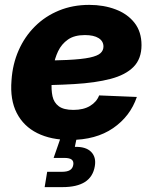

<svg xmlns="http://www.w3.org/2000/svg" viewBox="-20 -559 623 783"><path d="M265.6 11.7Q188 11.7 132.1 -16.1Q76.2 -43.9 48.3 -98.1Q20.5 -152.3 26.9 -231Q31.2 -297.4 55.9 -353.5Q80.6 -409.7 122.6 -451.4Q164.6 -493.2 220.7 -516.1Q276.9 -539.1 343.8 -539.1Q403.3 -539.1 451.9 -520.5Q500.5 -502 528.8 -465.6Q557.1 -429.2 557.1 -375Q557.1 -319.3 524.7 -286.4Q492.2 -253.4 430.9 -237.3Q369.6 -221.2 282 -216.1Q194.3 -210.9 83.5 -210.9L100.1 -311.5Q195.3 -311.5 254.6 -314.5Q314 -317.4 345.9 -324.2Q377.9 -331.1 389.9 -342.3Q401.9 -353.5 401.9 -369.1Q401.9 -391.1 382.1 -403.6Q362.3 -416 326.2 -416Q283.2 -416 257.1 -397.7Q231 -379.4 217 -350.1Q203.1 -320.8 197.8 -287.8Q192.4 -254.9 190.9 -226.1Q188.5 -192.4 194.1 -166.5Q199.7 -140.6 219.7 -125.7Q239.7 -110.8 279.3 -110.8Q320.3 -110.8 347.2 -127Q374 -143.1 384.3 -169.9L538.1 -163.6Q511.2 -84.5 441.2 -36.4Q371.1 11.7 265.6 11.7ZM162.1 204.1 172.4 141.6H232.9Q253.9 141.6 265.1 134.8Q276.4 127.9 278.8 113.3Q281.2 99.1 272.5 92Q263.7 85 242.2 85H198.7L235.4 -20.5H296.9L293.5 0L285.2 40Q330.1 38.6 351.6 60.3Q373 82 366.7 118.7Q359.4 162.1 326.4 183.1Q293.5 204.1 234.4 204.1Z"/></svg>

Font: Inter 24pt ExtraBold
Style: Italic
Weight: 800
Italic angle: -9.3988°
Designer: Rasmus Andersson
Foundry: rsms
Version: Version 4.001;git-66647c0bb